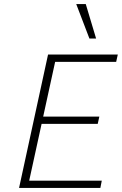

<svg xmlns="http://www.w3.org/2000/svg" viewBox="-20 -927 601 947"><path d="M475 0H74L217 -658H561L553 -622H252L124 -36H482ZM158 -316 166 -352H470L462 -316ZM421 -737 356 -907H403L454 -737Z"/></svg>

Font: Ysabeau Infant ExtraLight
Style: Italic
Weight: 250
Italic angle: -12°
Designer: Christian Thalmann (Catharsis Fonts)
Version: Version 2.001;gftools[0.9.30]; featfreeze: ss01,ss02,lnum